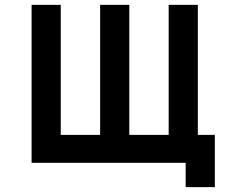

<svg xmlns="http://www.w3.org/2000/svg" viewBox="-20 -670 994 790"><path d="M110 0H744V100H864V-115H794V-650H674V-115H512V-650H392V-115H230V-650H110Z"/></svg>

Font: Grotesk 03
Style: Bold
Weight: 500
Designer: Frank Adebiaye, contributions by Jérémy Landes, Ariel Martín Pérez
Foundry: Velvetyne Type Foundry
Version: Version 3.000;Glyphs 3.1.2 (3150)